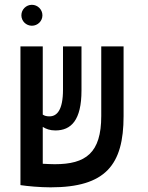

<svg xmlns="http://www.w3.org/2000/svg" viewBox="-20 -782 626 811"><path d="M193.8 9.3C426.3 9.3 502 -85.9 502 -291.5V-585.9H407.7V-292C407.7 -135.3 341.8 -88.4 211.4 -88.4C196.8 -88.4 178.7 -89.4 160.6 -90.3V-246.1C174.3 -237.3 190.9 -231 213.9 -231C280.3 -231 324.2 -273.9 324.2 -399.9V-585.9H246.1V-403.3C246.1 -316.4 220.2 -290.5 189 -290.5C177.2 -290.5 168.5 -292.5 160.6 -297.9V-585.9H66.4V-0.5H66.9V0C95.7 4.4 148.4 9.3 193.8 9.3ZM114.7 -673.3C139.2 -673.3 159.2 -692.9 159.2 -717.3C159.2 -741.7 139.2 -761.7 114.7 -761.7C90.3 -761.7 70.3 -741.7 70.3 -717.3C70.3 -692.9 90.3 -673.3 114.7 -673.3Z"/></svg>

Font: Cascadia Mono NF
Style: Regular
Weight: 400
Monospace: yes
Designer: Aaron Bell
Foundry: Saja Typeworks
Version: Version 2404.023